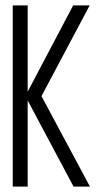

<svg xmlns="http://www.w3.org/2000/svg" viewBox="-20 -695 378 715"><path d="M27.5 0H83V-321L254 0H315L134.5 -337L314 -675H252.5L83 -353.5V-675H27.5Z"/></svg>

Font: Anybody Condensed Light
Style: Regular
Weight: 300
Width: 3
Designer: Tyler Finck
Foundry: Etcetera Type Company
Version: Version 1.113;gftools[0.9.25]